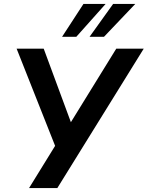

<svg xmlns="http://www.w3.org/2000/svg" viewBox="-20 -951 747 971"><path d="M127 0 272 -235 266 -195 64 -705H201L340 -329H336L568 -705H707L270 0ZM294 -765 402 -931H514L366 -765ZM433 -765 552 -931H664L506 -765Z"/></svg>

Font: Nunito Sans 7pt SemiCondensed
Style: Bold Italic
Weight: 700
Width: 4
Italic angle: -9°
Designer: Vernon Adams
Foundry: Vernon Adams
Version: Version 3.101;gftools[0.9.27]